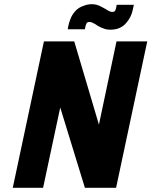

<svg xmlns="http://www.w3.org/2000/svg" viewBox="-20 -898 724 918"><path d="M538 -875 536 -865Q535 -857 531.5 -849Q528 -841 517 -841Q509 -841 502.5 -844.5Q496 -848 491 -851Q482 -856 476.5 -859.5Q471 -863 462 -867Q441 -878 420.5 -878Q400 -878 382 -871Q357 -863 341.5 -846.5Q326 -830 318 -810.5Q310 -791 306 -771L304 -758H386L388 -769Q390 -779 393.5 -786Q397 -793 408 -793Q413 -793 419.5 -790.5Q426 -788 433 -784Q437 -781 447 -775Q457 -769 462 -767Q471 -763 481.5 -759.5Q492 -756 508 -756Q554 -756 581 -785.5Q608 -815 615 -852L620 -875ZM684 -700H537L453 -302L335 -700H190L41 0H186L268 -384L386 0H535Z"/></svg>

Font: Advent Pro ExtraBold
Style: Italic
Weight: 800
Italic angle: -12°
Version: Version 3.000